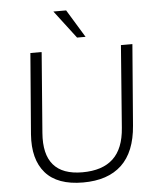

<svg xmlns="http://www.w3.org/2000/svg" viewBox="-61 -976 848 1035"><g transform="rotate(-5 363.0 -458.0)"><path d="M347 8Q208 8 143.5 -66Q79 -140 89 -275L124 -712H185L151 -277Q133 -47 348 -47Q456 -47 514 -101Q572 -155 580 -267L614 -712H676L641 -274Q630 -132 555.5 -62Q481 8 347 8ZM382 -773 267 -924H336L428 -773Z"/></g></svg>

Font: Muli Light
Style: Italic
Weight: 300
Italic angle: -4.541°
Designer: Vernon Adams
Foundry: Vernon Adams
Version: Version 2.100; ttfautohint (v1.8.1.43-b0c9)